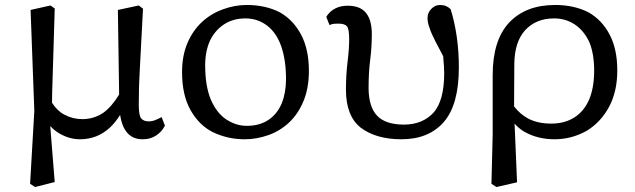

<svg xmlns="http://www.w3.org/2000/svg" viewBox="-20 -546 2554 772"><path d="M553 14Q478 14 463 -84Q445 -55 422 -33Q371 14 302 14Q252 14 207 -17Q193 -27 182 -39L200 186L121 206L101 193L118 -100L103 -506L183 -524L200 -512Q198 -433 194.5 -327.5Q191 -222 190 -184Q190 -159 189 -133Q211 -99 239 -85Q272 -67 311 -67Q358 -67 396 -93Q430 -118 459 -166L454 -506L538 -524L555 -511Q545 -311 542 -265Q538 -202 538 -125Q538 -81 548 -69.5Q558 -58 578 -58Q590 -58 600 -61.5Q610 -65 630 -75L643 -41L641 -37Q630 -16 607.5 -1Q585 14 553 14Z M972 -40Q1024 -40 1059.5 -64Q1095 -88 1113 -131Q1130 -174 1130 -228Q1130 -304 1111 -359Q1092 -414 1054 -443Q1016 -472 967 -472Q918 -472 881.5 -448.5Q845 -425 824 -382Q805 -339 805 -284Q805 -199 828 -145Q852 -90 891 -65Q930 -40 972 -40ZM712 -256Q712 -322 733.5 -372.5Q755 -423 791.5 -457Q828 -491 875 -508Q923 -526 972 -526Q1048 -526 1106 -496Q1160 -465 1191 -406Q1222 -347 1222 -261Q1222 -192 1200.5 -140Q1179 -88 1143 -54Q1107 -20 1060 -3Q1012 14 964 14Q895 14 835 -15Q780 -43 746 -103.5Q712 -164 712 -256Z M1594 14Q1492 14 1430 -33Q1371 -80 1371 -185Q1371 -245 1377.5 -297.5Q1384 -350 1384 -389Q1384 -428 1375.5 -439.5Q1367 -451 1341 -451Q1322 -451 1315 -449L1305 -445L1292 -478L1295 -483Q1308 -502 1329 -512.5Q1350 -523 1378 -523Q1431 -523 1454 -491Q1475 -462 1475 -409Q1475 -356 1468.5 -305.5Q1462 -255 1462 -193Q1462 -117 1496 -81Q1530 -45 1604.5 -45Q1679 -45 1724 -94Q1766 -143 1766 -251Q1766 -277 1763 -305V-306Q1763 -313 1762 -320Q1743 -355 1731 -379Q1714 -412 1707 -434Q1699 -456 1699 -473Q1699 -495 1714 -510Q1729 -526 1749 -526Q1763 -526 1773.5 -521.5Q1784 -517 1792 -509Q1825 -402 1825 -275Q1825 -125 1764.5 -55.5Q1704 14 1594 14Z M2047 -118Q2071 -87 2104 -69Q2143 -49 2196.5 -49Q2250 -49 2289 -73.5Q2328 -98 2349 -146Q2369 -194 2369 -262.5Q2369 -331 2349 -378Q2327 -424 2290.5 -448Q2254 -472 2208 -472Q2135 -472 2091 -424Q2049 -377 2048 -290ZM1961 -5V-244Q1961 -384 2027 -455Q2094 -526 2212 -526Q2289 -526 2347 -496Q2401 -465 2431.5 -406.5Q2462 -348 2462 -263Q2462 -178 2429 -116.5Q2396 -55 2339 -20Q2278 14 2209.5 14Q2141 14 2087 -17Q2067 -29 2049 -49L2059 187L1976 206L1956 193Z"/></svg>

Font: Early Summer Mincho Screen
Style: Regular
Weight: 400
Designer: GuiWonder
Version: Version 1.002